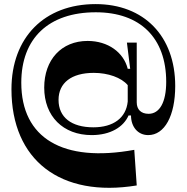

<svg xmlns="http://www.w3.org/2000/svg" viewBox="-20 -752 912 938"><path d="M648 154 636 -20C287 44 84 -77 84 -348C84 -565 218 -692 448 -692C665 -692 792 -567 792 -352C792 -253 760 -196 706 -196C669 -196 648 -217 648 -252V-544H600L616 -416H604C584 -496 508 -552 408 -552C280 -552 196 -460 196 -324C196 -184 288 -92 428 -92C520 -92 584 -132 608 -188H620C620 -132 654 -92 704 -92C784 -92 836 -186 836 -332C836 -575 684 -732 447 -732C197 -732 36 -569 36 -316C36 31 276 215 648 154ZM266 -264C266 -347 329 -396 438 -396C508 -396 573 -373 604 -336V-256C596 -176 534 -130 436 -130C329 -130 266 -179 266 -264Z"/></svg>

Font: Ribes
Style: Bold
Weight: 900
Designer: Luigi Gorlero
Foundry: Collletttivo
Version: Version 2.100;Glyphs 3.1.2 (3151)